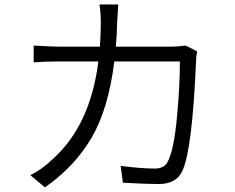

<svg xmlns="http://www.w3.org/2000/svg" viewBox="-20 -804 1040 849"><path d="M800.8 -602.5 851.6 -577.1Q846.7 -549.8 846.7 -529.3Q830.1 -140.6 786.1 -47.9Q759.8 9.8 681.6 9.8Q627 9.8 523.4 3.9L513.7 -70.3Q607.4 -58.6 664.1 -58.6Q708 -58.6 722.7 -90.8Q749 -143.6 762.2 -282.7Q775.4 -421.9 775.4 -532.2H485.4Q460 -323.2 384.8 -194.8Q309.6 -66.4 178.7 24.4L114.3 -29.3Q168 -56.6 210.9 -98.6Q378.9 -247.1 415 -532.2H241.2Q174.8 -532.2 128.9 -528.3V-602.5Q211.9 -597.7 240.2 -597.7H421.9Q425.8 -664.1 425.8 -702.1Q425.8 -748 419.9 -784.2H502.9Q500 -745.1 498 -704.1Q497.1 -649.4 492.2 -597.7H740.2Q761.7 -597.7 800.8 -602.5Z"/></svg>

Font: Gen Shin Gothic Normal
Style: Regular
Weight: 300
Designer: [Source Han Sans]
Ryoko NISHIZUKA  (kana & ideographs); Paul D. Hunt (Latin, Greek & Cyrillic); Wenlong ZHANG  (bopomofo
Version: Version 1.002.20150607